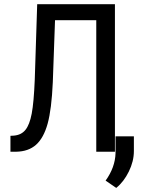

<svg xmlns="http://www.w3.org/2000/svg" viewBox="-20 -731 703 925"><path d="M533.7 -710.9H159.2L147.5 -347.7C144.5 -274.1 139.6 -219.4 132.8 -183.6C126 -147.8 115.9 -121.7 102.5 -105.2C89.2 -88.8 70.6 -79.6 46.9 -77.6L30.3 -76.7V0H57.6C97.3 -0.7 129.4 -11.9 153.8 -33.7C178.2 -55.5 196.8 -89.4 209.5 -135.3C222.2 -181.2 230.5 -247.7 234.4 -335L245.1 -633.8H443.8V0H533.7ZM540 174.3C564.5 154.5 584.7 128.1 600.8 95.2C616.9 62.3 625 29.5 625 -3.4V-74.2H536.6V7.3C535.3 52.6 519.4 96.5 488.8 139.2Z"/></svg>

Font: Roboto Condensed
Style: Regular
Weight: 400
Designer: Google
Version: Version 2.134; 2016